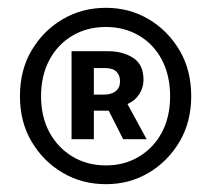

<svg xmlns="http://www.w3.org/2000/svg" viewBox="-20 -827 541 491"><path d="M251 -356Q190 -356 140.5 -385Q91 -414 61 -464.5Q31 -515 31 -581Q31 -648 61 -698.5Q91 -749 140.5 -778Q190 -807 251 -807Q311 -807 360 -778Q409 -749 439 -698.5Q469 -648 469 -581Q469 -515 439 -464.5Q409 -414 360 -385Q311 -356 251 -356ZM251 -404Q298 -404 335.5 -426.5Q373 -449 394 -488.5Q415 -528 415 -581Q415 -634 394 -674Q373 -714 335.5 -736Q298 -758 251 -758Q203 -758 165.5 -736Q128 -714 106.5 -674Q85 -634 85 -581Q85 -528 106.5 -488.5Q128 -449 165.5 -426.5Q203 -404 251 -404ZM163 -471V-696H257Q294 -696 320.5 -679Q347 -662 347 -623Q347 -603 336 -586Q325 -569 306 -561L355 -471H295L258 -544H220V-471ZM220 -585H245Q265 -585 276 -594Q287 -603 287 -619Q287 -634 278 -643.5Q269 -653 247 -653H220Z"/></svg>

Font: Noto Sans TC Thin SemiBold
Style: Regular
Weight: 600
Version: Version 2.004-H2;hotconv 1.0.118;makeotfexe 2.5.65603